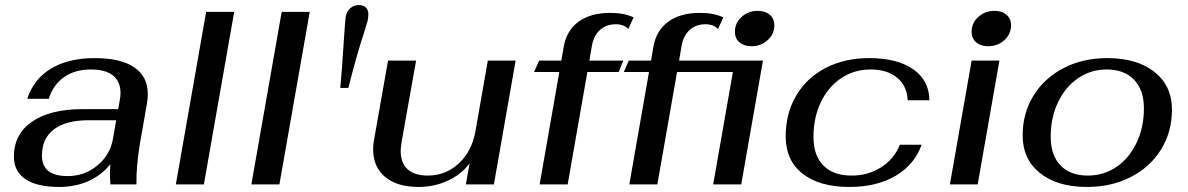

<svg xmlns="http://www.w3.org/2000/svg" viewBox="-20 -730 4702 760"><path d="M35 -110Q35 -199 107 -248.5Q179 -298 307 -298H448L454 -333Q457 -348 457 -362Q457 -407 427.5 -431Q398 -455 340 -455Q277 -455 234 -425Q191 -395 173 -339H88Q113 -417 182 -458.5Q251 -500 355 -500Q458 -500 511.5 -463.5Q565 -427 565 -358Q565 -340 562 -322L534 -162Q519 -72 520 0H417Q415 -30 415 -46Q415 -56 417 -80Q379 -34 327.5 -12Q276 10 215 10Q126 10 80.5 -21Q35 -52 35 -110ZM427 -180 440 -254H329Q241 -254 193.5 -218Q146 -182 146 -114Q146 -33 248 -33Q315 -33 365.5 -75Q416 -117 427 -180Z M796 -683H907L787 0H676Z M1095 -683H1206L1086 0H975Z M1341 -569Q1346 -651 1349 -666Q1353 -686 1367 -698Q1381 -710 1401 -710Q1418 -710 1428 -700.5Q1438 -691 1438 -675Q1438 -659 1435 -647Q1432 -635 1423 -607Q1392 -514 1359 -382H1327Q1334 -458 1341 -569Z M1457 -139Q1457 -160 1461 -179L1516 -490H1627L1570 -170Q1566 -144 1566 -133Q1566 -85 1593.5 -60Q1621 -35 1673 -35Q1744 -35 1796 -83Q1848 -131 1862 -211L1911 -490H2021L1935 0H1824L1839 -84Q1807 -40 1753 -15Q1699 10 1637 10Q1552 10 1504.5 -29.5Q1457 -69 1457 -139Z M2194 -445H2094L2114 -490H2202L2211 -543Q2222 -609 2270 -644Q2318 -679 2395 -679Q2452 -679 2488 -661L2467 -615Q2450 -634 2417 -634Q2380 -634 2355 -611.5Q2330 -589 2323 -549L2313 -490H2447L2429 -445H2305L2227 0H2116Z M3045 -630Q3045 -595 3018.5 -571Q2992 -547 2955 -547Q2925 -547 2907 -562.5Q2889 -578 2889 -604Q2889 -639 2915.5 -663Q2942 -687 2979 -687Q3009 -687 3027 -671.5Q3045 -656 3045 -630ZM2914 0H2803L2881 -445H2660L2582 0H2471L2549 -445H2449L2469 -490H2557L2566 -543Q2577 -609 2625 -644Q2673 -679 2750 -679Q2807 -679 2843 -661L2822 -615Q2805 -634 2772 -634Q2735 -634 2710 -611.5Q2685 -589 2678 -549L2668 -490H3000Z M3090 -190Q3090 -281 3131.5 -351.5Q3173 -422 3248 -461Q3323 -500 3421 -500Q3531 -500 3594.5 -456Q3658 -412 3659 -333H3573Q3570 -391 3530.5 -423Q3491 -455 3426 -455Q3361 -455 3309.5 -420.5Q3258 -386 3229 -325Q3200 -264 3200 -188Q3200 -115 3239 -75Q3278 -35 3351 -35Q3415 -35 3466.5 -67Q3518 -99 3542 -157H3628Q3600 -78 3525 -34Q3450 10 3342 10Q3224 10 3157 -42.5Q3090 -95 3090 -190Z M3826 -604Q3826 -639 3852.5 -663Q3879 -687 3916 -687Q3946 -687 3964 -671.5Q3982 -656 3982 -630Q3982 -595 3955.5 -571Q3929 -547 3891 -547Q3862 -547 3844 -562.5Q3826 -578 3826 -604ZM3826 -490H3936L3850 0H3740Z M4028 -194Q4028 -282 4071 -351.5Q4114 -421 4190 -460.5Q4266 -500 4363 -500Q4481 -500 4550 -445Q4619 -390 4619 -296Q4619 -208 4576 -138.5Q4533 -69 4456.5 -29.5Q4380 10 4283 10Q4165 10 4096.5 -45Q4028 -100 4028 -194ZM4508 -301Q4508 -374 4469 -414.5Q4430 -455 4360 -455Q4298 -455 4247.5 -420.5Q4197 -386 4168 -325Q4139 -264 4139 -189Q4139 -116 4177.5 -75.5Q4216 -35 4286 -35Q4349 -35 4399.5 -69.5Q4450 -104 4479 -165Q4508 -226 4508 -301Z"/></svg>

Font: Fahkwang Medium
Style: Italic
Weight: 500
Italic angle: -10°
Version: Version 1.000; ttfautohint (v1.6)